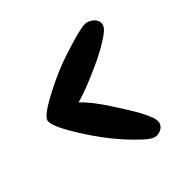

<svg xmlns="http://www.w3.org/2000/svg" viewBox="-105 -542 567 585"><g transform="rotate(-30 178.5 -250.0)"><path d="M272.9 -453.1Q289.1 -453.1 300.8 -444.8Q312.5 -436.5 312.5 -422.9Q312.5 -412.1 301.8 -398.4Q269.5 -356.9 197.3 -301.3Q155.8 -269 130.4 -254.9Q165.5 -235.8 211.9 -193.8Q259.8 -150.4 274.9 -134.8Q290 -119.1 301.8 -103Q312.5 -88.4 312.5 -77.1Q312.5 -65.4 302 -56.2Q291.5 -46.9 278.8 -46.9Q266.1 -46.9 242.2 -59.6Q157.7 -104 76.7 -181.6Q20.5 -234.9 20.5 -254.9Q20.5 -272.9 76.7 -324.2Q124 -367.7 170.4 -397.9Q254.4 -453.1 272.9 -453.1Z"/></g></svg>

Font: Corben
Style: Regular
Weight: 400
Designer: vernon adams
Foundry: vernon adams
Version: Version 1.100